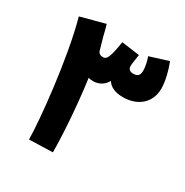

<svg xmlns="http://www.w3.org/2000/svg" viewBox="-159 -814 916 949"><g transform="rotate(30 299.0 -339.5)"><path d="M268 0C268 -85 259 -247 237 -408C245 -405 254 -404 264 -404C290 -404 321 -415 340 -449C356 -423 386 -409 431 -409C512 -409 575 -457 575 -541C575 -581 561 -638 544 -680L438 -647C447 -624 453 -593 453 -573C453 -554 448 -535 418 -535C398 -535 387 -544 387 -562C387 -575 392 -601 396 -629L293 -643C278 -544 266 -531 246 -531C233 -531 220 -536 216 -555L197 -622C192 -643 187 -664 181 -683L43 -646C99 -446 134 -100 134 4Z"/></g></svg>

Font: Noto Sans Arabic UI SmCn
Style: Bold
Weight: 700
Width: 4
Designer: Monotype Design Team, Nadine Chahine and Nizar Qandah
Foundry: Monotype Imaging Inc.
Version: Version 2.010